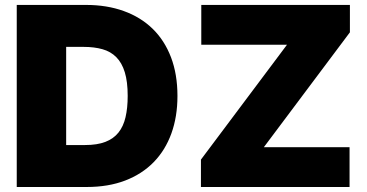

<svg xmlns="http://www.w3.org/2000/svg" viewBox="-20 -747 1468 767"><path d="M46.9 -727.3H323.9Q407 -727.3 474.4 -702.9Q541.9 -678.6 589.7 -632.1Q637.4 -585.6 663.2 -517.9Q688.9 -450.3 688.9 -363.6Q688.9 -280.9 664.6 -213.8Q640.3 -146.7 593.8 -99.1Q547.2 -51.5 479.9 -25.7Q412.6 0 326.7 0H46.9ZM782.7 -109.4 1126.4 -568.2H784.1V-727.3H1377.8V-617.9L1034.1 -159.1H1376.4V0H782.7ZM244.3 -167.6H319.6Q368.3 -167.6 400.9 -180.2Q433.6 -192.8 453.3 -217.5Q473 -242.2 481.5 -278.9Q490.1 -315.7 490.1 -363.6Q490.1 -420.8 478.5 -458.5Q467 -496.1 444.6 -518.6Q422.2 -541.2 389.4 -550.4Q356.5 -559.7 313.9 -559.7H244.3Z"/></svg>

Font: Inter P Black
Style: Regular
Weight: 900
Designer: Rasmus Andersson
Foundry: rsms
Version: Version 3.018;git-588b23468